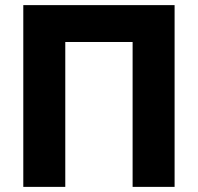

<svg xmlns="http://www.w3.org/2000/svg" viewBox="-20 -730 773 750"><path d="M71 0V-710H662V0H498V-566H235V0Z"/></svg>

Font: Raleway ExtraBold
Style: Regular
Weight: 800
Designer: Matt McInerney, Pablo Impallari, Rodrigo Fuenzalida
Foundry: Matt McInerney, Pablo Impallari, Rodrigo Fuenzalida
Version: Version 4.026